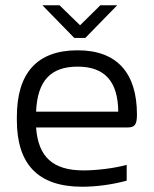

<svg xmlns="http://www.w3.org/2000/svg" viewBox="-20 -700 583 729"><path d="M500 -265C500 -422 425 -509 275 -509C120 -509 44 -422 44 -256V-244C44 -77 124 9 292 9C345 9 406 1 461 -14V-74C414 -61 346 -53 297 -53C181 -53 125 -104 117 -216H465C493 -216 500 -229 500 -265ZM117 -276C122 -392 171 -447 275 -447C380 -447 428 -388 429 -276ZM141 -680 262 -556H304L425 -680H361L284 -604L206 -680Z"/></svg>

Font: LT Wave Alt Light
Style: Regular
Weight: 300
Designer: Daniel Lyons
Version: Version 2.5 (Glyphs App)